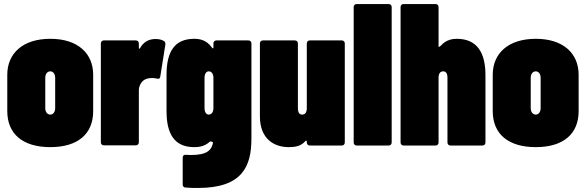

<svg xmlns="http://www.w3.org/2000/svg" viewBox="-20 -720 2899 950"><path d="M229 8C365 8 441 -57 441 -170V-350C441 -456 365 -528 229 -528C93 -528 16 -456 16 -350V-170C16 -57 93 8 229 8ZM229 -153C214 -153 204 -166 204 -185V-335C204 -354 214 -367 229 -367C243 -367 253 -354 253 -335V-185C253 -166 243 -153 229 -153Z M750 -527C712 -527 688 -509 673 -482C670 -477 667 -478 667 -484V-505C667 -514 661 -520 652 -520H494C485 -520 479 -514 479 -505V-16C479 -7 485 -1 494 -1H652C661 -1 667 -7 667 -16V-273C667 -294 679 -318 698 -327C708 -332 721 -334 733 -334C741 -334 749 -333 756 -331C766 -329 771 -330 773 -341L798 -498C799 -507 798 -513 791 -517C781 -523 768 -527 750 -527Z M1036 -505V-485C1036 -480 1032 -479 1029 -484C1001 -525 962 -528 941 -528C845 -528 804 -466 804 -350V-170C804 -60 841 8 941 8C957 8 991 7 1018 -19C1022 -22 1034 -18 1034 -14C1027 23 1004 47 925 47C917 47 909 46 900 46C890 45 884 50 884 60V193C884 202 889 208 899 208C921 210 941 210 960 210C1181 210 1224 101 1224 -34V-505C1224 -514 1218 -520 1209 -520H1051C1042 -520 1036 -514 1036 -505ZM1013 -153C1000 -153 992 -166 992 -185V-335C992 -354 1000 -367 1013 -367C1027 -367 1036 -354 1036 -335V-185C1036 -166 1027 -153 1013 -153Z M1498 -505V-185C1498 -164 1490 -153 1475 -153C1461 -153 1454 -164 1454 -185V-505C1454 -514 1448 -520 1439 -520H1281C1272 -520 1266 -514 1266 -505V-144C1266 -31 1338 8 1408 8C1439 8 1469 4 1491 -22C1495 -26 1498 -24 1498 -19V-15C1498 -6 1504 0 1513 0H1671C1680 0 1686 -6 1686 -15V-505C1686 -514 1680 -520 1671 -520H1513C1504 -520 1498 -514 1498 -505Z M1745 0H1903C1912 0 1918 -6 1918 -15V-685C1918 -694 1912 -700 1903 -700H1745C1736 -700 1730 -694 1730 -685V-15C1730 -6 1736 0 1745 0Z M2240 -528C2221 -528 2189 -524 2164 -497C2159 -491 2154 -488 2152 -488C2151 -488 2150 -488 2150 -490V-685C2150 -694 2144 -700 2135 -700H1977C1968 -700 1962 -694 1962 -685V-15C1962 -6 1968 0 1977 0H2135C2144 0 2150 -6 2150 -15V-335C2150 -356 2158 -367 2173 -367C2187 -367 2194 -356 2194 -335V-15C2194 -6 2200 0 2209 0H2367C2376 0 2382 -6 2382 -15V-348C2382 -459 2341 -528 2240 -528Z M2631 8C2767 8 2843 -57 2843 -170V-350C2843 -456 2767 -528 2631 -528C2495 -528 2418 -456 2418 -350V-170C2418 -57 2495 8 2631 8ZM2631 -153C2616 -153 2606 -166 2606 -185V-335C2606 -354 2616 -367 2631 -367C2645 -367 2655 -354 2655 -335V-185C2655 -166 2645 -153 2631 -153Z"/></svg>

Font: Barlow Condensed Black
Style: Regular
Weight: 900
Width: 3
Designer: Jeremy Tribby
Foundry: Tribby Type
Version: Version 1.422;hotconv 1.0.109;makeotfexe 2.5.65596